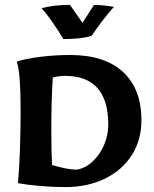

<svg xmlns="http://www.w3.org/2000/svg" viewBox="-20 -756 628 782"><path d="M53 -10Q58 -58 61 -141.5Q64 -225 64 -300Q64 -466 48 -505Q84 -517 144 -524.5Q204 -532 266 -532Q406 -532 481 -463Q556 -394 556 -266Q556 -186 517 -124.5Q478 -63 407.5 -28.5Q337 6 246 6Q197 6 144 1.5Q91 -3 53 -10ZM421 -248Q421 -447 245 -447Q217 -447 195 -440Q189 -347 189 -227Q189 -140 192 -84Q255 -65 293 -65Q328 -71 357.5 -98.5Q387 -126 404 -166Q421 -206 421 -248ZM149 -722Q194 -736 265 -736L316 -663L363 -736Q396 -736 444 -728Q403 -683 353 -610Q313 -597 238 -597Q220 -628 192 -668Q164 -708 149 -722Z"/></svg>

Font: Mirza
Style: Bold
Weight: 700
Designer: Arabic design by Kourosh Beigpour, Latin design by Eduardo Tunni, engineering by Lasse Fister
Version: Version 1.0010g